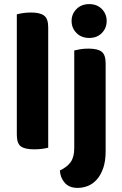

<svg xmlns="http://www.w3.org/2000/svg" viewBox="-20 -721 595 936"><path d="M146 7Q101 7 81.5 -7.5Q62 -22 62 -64V-651Q72 -654 90.5 -657Q109 -660 131 -660Q175 -660 195 -645Q215 -630 215 -588V-1Q204 2 186 4.5Q168 7 146 7ZM495 16Q495 64 483.5 97.5Q472 131 453 153Q434 175 409.5 185Q385 195 358 195Q318 195 296 170.5Q274 146 272 110Q308 93 325 68.5Q342 44 342 0V-475Q353 -478 371 -481Q389 -484 411 -484Q456 -484 475.5 -469Q495 -454 495 -412ZM329 -619Q329 -653 353 -677Q377 -701 415 -701Q453 -701 476.5 -677Q500 -653 500 -619Q500 -584 476.5 -560Q453 -536 415 -536Q377 -536 353 -560Q329 -584 329 -619Z"/></svg>

Font: Baloo Chettan 2
Style: Bold
Weight: 700
Designer: Maithili Shingre, Unnati Kotecha and Ek Type
Foundry: Ek Type
Version: Version 1.640;hotconv 1.0.111;makeotfexe 2.5.65597; ttfautoh